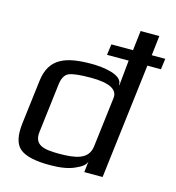

<svg xmlns="http://www.w3.org/2000/svg" viewBox="-106 -791 816 891"><g transform="rotate(15 302.0 -345.0)"><path d="M280 -494C158 -494 81 -468 67 -357L41 -144C34 -85 43 -45 69 -23C95 -1 143 10 213 10C262 10 302 4 332 -10C363 -23 380 -37 383 -54L377 0H465L532 -553H597L604 -605H539L550 -700H460L449 -605H345L338 -553H442C439 -526 435 -485 430 -432H428C432 -482 337 -494 280 -494ZM240 -52C167 -52 120 -62 128 -127L157 -366C161 -393 171 -411 188 -419C206 -427 241 -431 294 -431C383 -431 425 -409 419 -366L390 -127C382 -61 318 -52 240 -52Z"/></g></svg>

Font: Gamestation Display
Style: Italic
Weight: 400
Designer: Jonas Hecksher
Foundry: Jonas Hecksher, Playtypeª, e-types AS
Version: Version 1.003